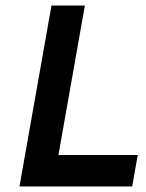

<svg xmlns="http://www.w3.org/2000/svg" viewBox="-20 -670 525 690"><path d="M455 0H50L165 -650H285L190 -113H475Z"/></svg>

Font: Overused Grotesk SemiBold
Style: Italic
Weight: 600
Italic angle: -10°
Version: Version 0.003